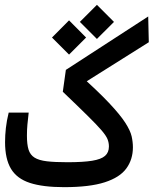

<svg xmlns="http://www.w3.org/2000/svg" viewBox="-20 -773 638 797"><path d="M246.1 3.9Q158.2 3.9 104.2 -13.7Q50.3 -31.2 25.6 -72.3Q1 -113.3 1 -183.1Q1 -211.4 4.4 -241.9Q7.8 -272.5 16.1 -305.7H99.1Q95.7 -276.4 93.8 -255.9Q91.8 -235.4 91.8 -209.5Q91.8 -173.3 98.6 -151.6Q105.5 -129.9 123.5 -118.7Q141.6 -107.4 174.6 -103.5Q207.5 -99.6 259.8 -99.6Q324.7 -99.6 362.3 -105.7Q399.9 -111.8 416 -126Q432.1 -140.1 432.1 -165Q432.1 -180.7 426.3 -195.3Q420.4 -210 401.4 -232.2Q382.3 -254.4 344 -292.2Q305.7 -330.1 240.7 -392.1L253.4 -482.9L595.2 -704.6L597.7 -597.7L280.8 -398.4L305.7 -466.8Q386.7 -394.5 432.6 -345.7Q478.5 -296.9 499.8 -263.9Q521 -231 526.4 -207.3Q531.7 -183.6 531.7 -161.6Q531.7 -111.3 504.6 -74Q477.5 -36.6 415 -16.4Q352.5 3.9 246.1 3.9ZM266.6 -546.4 195.8 -617.2 266.6 -688.5 337.4 -617.2ZM382.3 -611.3 311.5 -682.1 382.3 -752.9 453.1 -682.1Z"/></svg>

Font: Cascadia Mono
Style: Regular
Weight: 400
Monospace: yes
Designer: Aaron Bell
Foundry: Saja Typeworks
Version: Version 2404.023